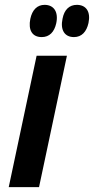

<svg xmlns="http://www.w3.org/2000/svg" viewBox="-20 -772 388 792"><path d="M152 -619C184 -619 204 -640 212 -676C222 -723 202 -752 164 -752C134 -752 113 -732 105 -694C96 -649 112 -619 152 -619ZM285 -619C317 -619 337 -641 345 -677C355 -724 335 -752 297 -752C266 -752 245 -732 238 -695C228 -649 246 -619 285 -619ZM16 0H141L256 -542H131Z"/></svg>

Font: Noto Sans SemiBold
Style: Italic
Weight: 600
Italic angle: -12°
Designer: Monotype Design Team
Foundry: Monotype Imaging Inc.
Version: Version 2.013